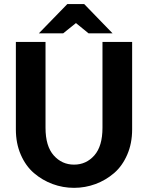

<svg xmlns="http://www.w3.org/2000/svg" viewBox="-20 -906 719 933"><path d="M57.1 -276.9V-702.1H201.2V-285.2Q201.2 -195.8 241 -150.9Q280.8 -106 339.8 -106Q398.9 -106 438.5 -150.9Q478 -195.8 478 -285.2V-702.1H622.1V-276.9Q622.1 -209 598.1 -154.1Q574.2 -99.1 534.2 -64.7Q494.1 -30.3 444.1 -11.7Q394 6.8 339.8 6.8Q285.6 6.8 235.6 -11.7Q185.5 -30.3 145.3 -64.7Q105 -99.1 81.1 -154.1Q57.1 -209 57.1 -276.9ZM307.1 -886.2H389.2L526.9 -744.1H410.2L349.1 -793.9L287.1 -744.1H168.9Z"/></svg>

Font: LT Superior
Style: Bold
Weight: 400
Designer: Daniel Lyons
Foundry: LyonsType
Version: Version 1.000